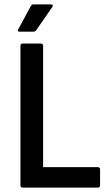

<svg xmlns="http://www.w3.org/2000/svg" viewBox="-20 -853 493 873"><path d="M83 0Q73 0 73 -11V-644Q73 -655 83 -655H165Q176 -655 176 -644V-93H424Q435 -93 435 -82V-11Q435 0 425 0ZM69 -709Q57 -709 63 -720L120 -825Q124 -833 131 -833H212Q218 -833 219.5 -829Q221 -825 217 -820L145 -716Q140 -709 131 -709Z"/></svg>

Font: Sofia Sans Extra Cond
Style: Bold
Weight: 700
Width: 1
Designer: Botio Nikoltchev, Ani Petrova
Foundry: lettersoup
Version: Version 4.100; ttfautohint (v1.8.3)